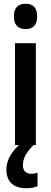

<svg xmlns="http://www.w3.org/2000/svg" viewBox="-20 -773 272 1023"><path d="M116 -753C74 -753 54 -730 54 -685C54 -641 76 -618 116 -618C157 -618 178 -641 178 -685C178 -729 159 -753 116 -753ZM102 108C102 74 115 45 158 0H171V-543H60V0H81C36 41 14 87 14 130C14 194 50 230 122 230C147 230 167 225 180 219V146C172 150 162 153 146 153C118 153 102 136 102 108Z"/></svg>

Font: Noto Sans Khmer ExtraCondensed SemiBold
Style: Regular
Weight: 600
Width: 2
Designer: Danh Hong and the Monotype Design Team
Foundry: Monotype Imaging Inc.
Version: Version 2.004